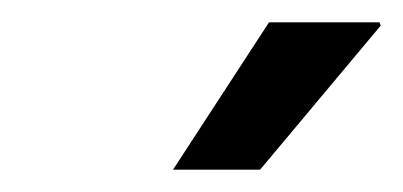

<svg xmlns="http://www.w3.org/2000/svg" viewBox="-20 -743 361 172"><path d="M221 -723H320L321 -720L213 -591H135Z"/></svg>

Font: Archivo Narrow Medium
Style: Italic
Weight: 500
Italic angle: -8°
Designer: Hector Gatti
Foundry: Omnibus-Type
Version: Version 2.001